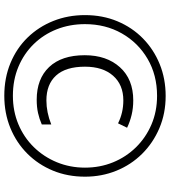

<svg xmlns="http://www.w3.org/2000/svg" viewBox="30 -792 772 871"><g transform="rotate(90 415.5 -357.0)"><path d="M415 9Q334 9 266.5 -19Q199 -47 150.5 -97Q102 -147 75.5 -213.5Q49 -280 49 -357Q49 -437 77 -504Q105 -571 155 -620Q205 -669 271.5 -696Q338 -723 416 -723Q495 -723 562 -694.5Q629 -666 678.5 -616Q728 -566 755 -499.5Q782 -433 782 -357Q782 -278 754.5 -211.5Q727 -145 677.5 -95.5Q628 -46 561 -18.5Q494 9 415 9ZM415 -30Q485 -30 544.5 -55Q604 -80 648 -125Q692 -170 716.5 -229.5Q741 -289 741 -357Q741 -425 717 -484Q693 -543 649 -588Q605 -633 545.5 -658.5Q486 -684 415 -684Q321 -684 247.5 -641Q174 -598 132 -524Q90 -450 90 -357Q90 -288 113.5 -228.5Q137 -169 180.5 -124.5Q224 -80 283.5 -55Q343 -30 415 -30ZM433 -138Q338 -138 284.5 -194.5Q231 -251 231 -356Q231 -455 285.5 -515.5Q340 -576 436 -576Q471 -576 502 -568.5Q533 -561 560 -548L540 -507Q516 -519 490 -525Q464 -531 436 -531Q365 -531 324 -484.5Q283 -438 283 -357Q283 -270 323 -226Q363 -182 436 -182Q490 -182 545 -204V-161Q520 -150 493 -144Q466 -138 433 -138Z"/></g></svg>

Font: Noto Sans Gurmukhi UI SemiCondensed Light
Style: Regular
Weight: 300
Width: 4
Designer: Jelle Bosma - Monotype Design Team
Foundry: Monotype Imaging Inc.
Version: Version 2.004; ttfautohint (v1.8.4.7-5d5b)